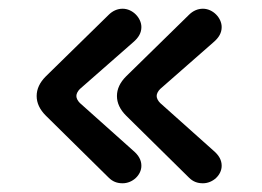

<svg xmlns="http://www.w3.org/2000/svg" viewBox="-20 -444 600 440"><path d="M64 -224C64 -208 71 -193 85 -179L229 -37C238 -28 248 -24 261 -24C284 -24 304 -43 304 -64C304 -77 298 -88 285 -99L163 -208C158 -213 155 -219 155 -224C155 -229 158 -235 163 -240L285 -347C298 -358 304 -369 304 -382C304 -403 284 -424 261 -424C249 -424 238 -419 229 -410L85 -269C71 -255 64 -240 64 -224ZM248 -224C248 -208 255 -193 269 -179L413 -37C422 -28 432 -24 445 -24C468 -24 488 -43 488 -64C488 -77 482 -88 469 -99L347 -208C342 -213 339 -219 339 -224C339 -229 342 -235 347 -240L469 -347C482 -358 488 -369 488 -382C488 -403 468 -424 445 -424C433 -424 422 -419 413 -410L269 -269C255 -255 248 -240 248 -224Z"/></svg>

Font: Dongle
Style: Bold
Weight: 700
Designer: Yanghee Ryu
Foundry: Yanghee Ryu
Version: Version 2.000